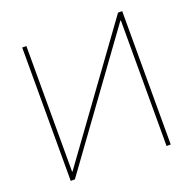

<svg xmlns="http://www.w3.org/2000/svg" viewBox="-128 -856 987 984"><g transform="rotate(-20 365.5 -363.5)"><path d="M93.8 -727.3V0H116.5L613.6 -684.7H616.5V0H639.2V-727.3H616.5L119.3 -42.6H116.5V-727.3Z"/></g></svg>

Font: Inter UI Thin
Style: Regular
Weight: 100
Designer: Rasmus Andersson
Foundry: rsms
Version: 3.2;8d6f07862